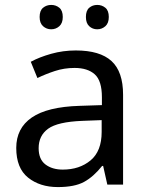

<svg xmlns="http://www.w3.org/2000/svg" viewBox="-20 -750 601 780"><path d="M288 -545Q386 -545 433 -502Q480 -459 480 -365V0H416L399 -76H395Q360 -32 321.5 -11Q283 10 215 10Q142 10 94 -28.5Q46 -67 46 -149Q46 -229 109 -272.5Q172 -316 303 -320L394 -323V-355Q394 -422 365 -448Q336 -474 283 -474Q241 -474 203 -461.5Q165 -449 132 -433L105 -499Q140 -518 188 -531.5Q236 -545 288 -545ZM314 -259Q214 -255 175.5 -227Q137 -199 137 -148Q137 -103 164.5 -82Q192 -61 235 -61Q303 -61 348 -98.5Q393 -136 393 -214V-262ZM141 -681Q141 -707 155 -718.5Q169 -730 188 -730Q207 -730 221 -718.5Q235 -707 235 -681Q235 -656 221 -643.5Q207 -631 188 -631Q169 -631 155 -643.5Q141 -656 141 -681ZM329 -681Q329 -707 342.5 -718.5Q356 -730 375 -730Q394 -730 408 -718.5Q422 -707 422 -681Q422 -656 408 -643.5Q394 -631 375 -631Q356 -631 342.5 -643.5Q329 -656 329 -681Z"/></svg>

Font: Noto Sans Old Permic
Style: Regular
Weight: 400
Designer: Monotype Design Team
Foundry: Monotype Imaging Inc.
Version: Version 2.001; ttfautohint (v1.8.4.7-5d5b)